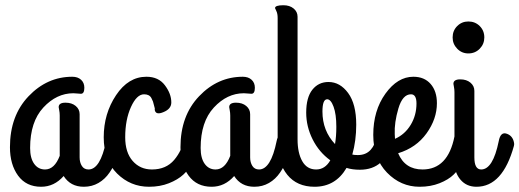

<svg xmlns="http://www.w3.org/2000/svg" viewBox="-20 -685 1983 733"><path d="M318 -38Q363 -38 385 -146Q391 -176 409 -176Q421 -176 432.5 -162.5Q444 -149 444 -135Q444 -132 443 -128Q436 -100 425.5 -75.5Q415 -51 398 -26Q381 -1 356 13.5Q331 28 300 28Q249 28 223 -13Q187 28 137 28Q80 28 49 -14.5Q18 -57 18 -123Q18 -243 89 -317.5Q160 -392 256 -392Q277 -392 289.5 -380.5Q302 -369 302 -350Q302 -327 289 -327Q285 -327 275 -328Q265 -329 260 -329Q196 -329 145.5 -274.5Q95 -220 95 -120Q95 -81 110.5 -59.5Q126 -38 152 -38Q188 -38 208 -90V-244Q208 -255 206 -264.5Q204 -274 204 -276Q204 -293 230 -293Q254 -293 269 -280.5Q284 -268 284 -249V-84Q284 -65 292.5 -51.5Q301 -38 318 -38Z M549 28Q478 28 427 -22.5Q376 -73 376 -161Q376 -251 423 -321.5Q470 -392 539 -392Q585 -392 609.5 -359.5Q634 -327 634 -294Q634 -269 604 -257Q578 -246 572 -261Q570 -265 571 -271Q570 -273 568 -282.5Q566 -292 564 -297.5Q562 -303 558 -310.5Q554 -318 547 -321.5Q540 -325 530 -325Q502 -325 480 -276.5Q458 -228 458 -161Q458 -103 486.5 -70.5Q515 -38 560 -38Q614 -38 645 -74.5Q676 -111 686 -164Q690 -185 706 -189Q722 -193 735.5 -182Q749 -171 747 -154Q745 -133 738 -111.5Q731 -90 716 -64Q701 -38 680 -18.5Q659 1 625 14.5Q591 28 549 28Z M969 -38Q1014 -38 1036 -146Q1042 -176 1060 -176Q1072 -176 1083.5 -162.5Q1095 -149 1095 -135Q1095 -132 1094 -128Q1087 -100 1076.5 -75.5Q1066 -51 1049 -26Q1032 -1 1007 13.5Q982 28 951 28Q900 28 874 -13Q838 28 788 28Q731 28 700 -14.5Q669 -57 669 -123Q669 -243 740 -317.5Q811 -392 907 -392Q928 -392 940.5 -380.5Q953 -369 953 -350Q953 -327 940 -327Q936 -327 926 -328Q916 -329 911 -329Q847 -329 796.5 -274.5Q746 -220 746 -120Q746 -81 761.5 -59.5Q777 -38 803 -38Q839 -38 859 -90V-244Q859 -255 857 -264.5Q855 -274 855 -276Q855 -293 881 -293Q905 -293 920 -280.5Q935 -268 935 -249V-84Q935 -65 943.5 -51.5Q952 -38 969 -38Z M1149 -255Q1149 -313 1172.5 -342.5Q1196 -372 1234 -372Q1278 -372 1309 -330Q1340 -288 1340 -209Q1340 -148 1325 -95Q1332 -93 1346 -93Q1377 -93 1395 -113Q1413 -133 1418 -165Q1421 -180 1444 -181Q1472 -182 1476 -157Q1478 -148 1475 -136Q1465 -93 1434 -65Q1403 -37 1354 -37Q1325 -37 1303 -44Q1261 28 1181 28Q1114 28 1077 -17.5Q1040 -63 1040 -139V-616Q1040 -633 1035 -643Q1030 -653 1030 -654Q1030 -665 1062 -665Q1086 -665 1101 -652.5Q1116 -640 1116 -621V-153Q1116 -101 1134 -69.5Q1152 -38 1187 -38Q1221 -38 1241 -73Q1198 -104 1173.5 -153Q1149 -202 1149 -255ZM1211 -259Q1211 -186 1259 -135Q1264 -164 1264 -201Q1264 -249 1253.5 -277.5Q1243 -306 1229 -306Q1211 -306 1211 -259Z M1648 -291Q1648 -231 1608.5 -176Q1569 -121 1500 -100Q1526 -38 1593 -38Q1690 -38 1715 -164Q1719 -185 1735 -189Q1751 -193 1764.5 -182Q1778 -171 1776 -154Q1774 -133 1767.5 -111.5Q1761 -90 1746.5 -64Q1732 -38 1712 -18.5Q1692 1 1658 14.5Q1624 28 1582 28Q1510 28 1457.5 -26Q1405 -80 1405 -170Q1405 -263 1451.5 -327.5Q1498 -392 1558 -392Q1600 -392 1624 -364.5Q1648 -337 1648 -291ZM1487 -173Q1487 -170 1487.5 -164Q1488 -158 1488 -155Q1526 -172 1548 -208.5Q1570 -245 1570 -290Q1570 -325 1549 -325Q1517 -325 1501 -271Q1485 -217 1487 -173Z M1768 -481Q1743 -481 1725.5 -499Q1708 -517 1708 -542Q1708 -568 1725.5 -585.5Q1743 -603 1768 -603Q1794 -603 1811.5 -585.5Q1829 -568 1829 -542Q1829 -517 1811.5 -499Q1794 -481 1768 -481ZM1791 -338V-84Q1791 -38 1817 -38Q1862 -38 1884 -146Q1891 -184 1916 -174Q1937 -166 1942 -142Q1944 -135 1942 -128Q1899 28 1799 28Q1761 28 1738 1Q1715 -26 1715 -66V-333Q1715 -344 1713 -353.5Q1711 -363 1711 -365Q1711 -382 1737 -382Q1761 -382 1776 -369.5Q1791 -357 1791 -338Z"/></svg>

Font: Grand Hotel
Style: Regular
Weight: 400
Designer: Brian J. Bonislawsky & Jim Lyles for Astigmatic (AOETI)
Foundry: Astigmatic (AOETI)
Version: Version 001.000